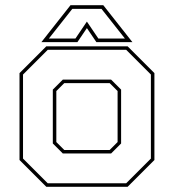

<svg xmlns="http://www.w3.org/2000/svg" viewBox="-20 -718 668 738"><path d="M158 0 55 -103V-437L158 -540H470.5L573.5 -437V-103L470.5 0ZM163.5 -13.5H465L560 -108.5V-431.5L465 -526.5H163.5L68.5 -431.5V-108.5ZM221.5 -128 183 -166.5V-373.5L221.5 -412H407L445.5 -373.5V-166.5L407 -128ZM227 -141.5H401.5L432 -172V-368L401.5 -398.5H227L196.5 -368V-172ZM251 -698H377L489 -556H350.5L314 -610L277.5 -556H139ZM258 -684 168 -570H270L314 -635L358 -570H460L370 -684Z"/></svg>

Font: Tourney Thin
Style: Regular
Weight: 100
Designer: Tyler Finck
Foundry: Etcetera Type Co
Version: Version 1.015